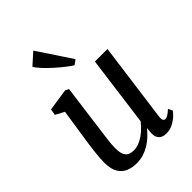

<svg xmlns="http://www.w3.org/2000/svg" viewBox="-247 -962 1082 1082"><g transform="rotate(-45 294.0 -421.0)"><path d="M187.6 10Q153.3 10 124.7 -1.9Q96.1 -13.9 78.8 -42.4Q61.5 -70.8 61.2 -120.7Q61.2 -138.2 62.6 -159Q64 -179.8 66.7 -202.9Q69.3 -226 72.5 -249.4Q75.6 -272.9 79.1 -294.8L107.5 -481.7L54.8 -509.7L61.4 -547L193.4 -566.6L214.2 -556L179 -290.8Q176.5 -269.3 173.6 -248.8Q170.7 -228.2 168.2 -208.8Q165.6 -189.5 164 -171.4Q162.4 -153.3 162.4 -136.6Q162.4 -103.3 170.5 -85.2Q178.5 -67.1 193.5 -60.1Q208.6 -53.2 229.4 -53.2Q255.3 -53.2 281.7 -66.4Q308.2 -79.7 331.6 -100.1Q354.9 -120.6 371.2 -142.6L426.9 -562.6H527L463.3 -88.6Q460.8 -69.9 465.3 -61.1Q469.8 -52.4 478.3 -52.4Q487.9 -52.4 499.6 -59.3Q511.3 -66.2 529.4 -82.9L542 -56.7Q537.7 -49.7 521.6 -33.7Q505.6 -17.8 480.7 -4.2Q455.9 9.3 425.2 9.3Q394.3 9.3 379.4 -7.6Q364.4 -24.4 366.4 -52.7Q366.3 -54.6 366.5 -58.5Q366.7 -62.3 367.2 -67.3Q367.8 -72.3 368.3 -77.6Q368.8 -82.8 369.3 -87.4L368 -88.4Q353.3 -70.3 334.9 -52.8Q316.5 -35.3 293.9 -21.1Q271.2 -7 244.8 1.5Q218.3 10 187.6 10ZM331.3 -628.8Q316 -638.1 290.8 -657.6Q265.5 -677.1 238.4 -701.4Q211.3 -725.7 189.1 -749.4Q166.9 -773.2 157.2 -791L224.9 -851.8L359.3 -649.5Z"/></g></svg>

Font: Merriweather Light
Style: Italic
Weight: 300
Italic angle: -7.8°
Designer: Eben Sorkin
Foundry: Eben Sorkin
Version: Version 2.101